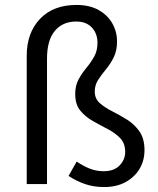

<svg xmlns="http://www.w3.org/2000/svg" viewBox="-20 -744 640 776"><path d="M401 12Q359 12 324 0Q289 -12 257 -33L290 -91Q318 -72 344 -62Q370 -52 399 -52Q441 -52 463.5 -75.5Q486 -99 486 -130Q486 -165 465.5 -186Q445 -207 415 -222.5Q385 -238 355 -255Q325 -272 304.5 -297Q284 -322 284 -364Q284 -398 297.5 -423Q311 -448 329 -469.5Q347 -491 360.5 -515Q374 -539 374 -571Q374 -608 351.5 -632.5Q329 -657 288 -657Q233 -657 201.5 -619Q170 -581 170 -507V0H88V-519Q88 -611 141.5 -667.5Q195 -724 289 -724Q342 -724 378.5 -703.5Q415 -683 434 -649.5Q453 -616 453 -576Q453 -539 439.5 -512Q426 -485 408 -463.5Q390 -442 376.5 -421Q363 -400 363 -374Q363 -345 383.5 -327Q404 -309 434 -294Q464 -279 493.5 -260.5Q523 -242 543.5 -213Q564 -184 564 -137Q564 -95 544 -61.5Q524 -28 487.5 -8Q451 12 401 12Z"/></svg>

Font: SauceCodePro NFM
Style: Regular
Weight: 400
Monospace: yes
Designer: Paul D. Hunt, Teo Tuominen
Foundry: Adobe
Version: Version 2.042;hotconv 1.1.0;makeotfexe 2.6.0;Nerd Fonts 3.3.